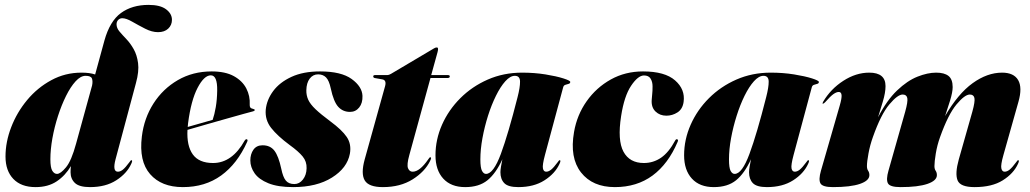

<svg xmlns="http://www.w3.org/2000/svg" viewBox="-20 -755 4212 785"><path d="M516.5 -85Q498.5 -45.5 455.2 -17.8Q412 10 348 10Q304 10 286.2 -7Q268.5 -24 268.5 -51Q268.5 -63 270 -76Q247 -37 211.8 -13.5Q176.5 10 125.5 10Q66.5 10 34.5 -23.5Q2.5 -57 2.5 -115Q2.5 -174.5 25.8 -235Q49 -295.5 91 -346Q133 -396.5 189.8 -427.2Q246.5 -458 313 -458Q347 -458 369 -450.5L407 -589.5Q429 -668.5 474.5 -701.8Q520 -735 587.5 -735Q635 -735 659 -717Q683 -699 683 -674Q683 -652.5 667.8 -638Q652.5 -623.5 626 -623.5Q601 -623.5 573.2 -637.8Q545.5 -652 520.8 -666.2Q496 -680.5 480 -680.5Q470 -680.5 463.2 -673.5Q456.5 -666.5 456.5 -655.5Q456.5 -640.5 468.5 -626.2Q480.5 -612 496.8 -595Q513 -578 526.5 -554.2Q540 -530.5 544.5 -497Q549 -463.5 536 -416L452.5 -104Q439 -53 462 -53Q472 -53 482.5 -61.5Q493 -70 508.5 -91Q513 -97 514.2 -98.5Q515.5 -100 517.5 -100Q523.5 -100 516.5 -85ZM186 -104Q186 -69 194 -56.5Q202 -44 213 -44Q227.5 -44 249.8 -70.8Q272 -97.5 291 -167.5L356.5 -405.5Q360 -422.5 356 -433.8Q352 -445 330 -445Q309.5 -445 289 -422.5Q268.5 -400 250 -362.8Q231.5 -325.5 217 -280.5Q202.5 -235.5 194.2 -189.5Q186 -143.5 186 -104Z M990.5 -175Q950 -85 884.2 -37.5Q818.5 10 727.5 10Q640 10 593.8 -43Q547.5 -96 560 -197Q569 -271.5 607.5 -331.8Q646 -392 707.2 -427.5Q768.5 -463 845.5 -463Q901 -463 936 -443.8Q971 -424.5 987 -393.5Q1003 -362.5 1001 -327Q1000.5 -320.5 1003.2 -316Q1006 -311.5 1015.5 -309.5Q1021.5 -308.5 1021.5 -305Q1021.5 -302 1015.5 -300Q1005.5 -297.5 976.5 -289.5Q947.5 -281.5 907.8 -270.2Q868 -259 825.5 -246.8Q783 -234.5 746.5 -224Q743 -159 768.2 -123.8Q793.5 -88.5 851 -88.5Q929 -88.5 980.5 -180.5Q985 -187 989 -185.5Q994.5 -184 990.5 -175ZM749 -251.5Q748 -243.5 747.5 -236Q774 -243.5 801 -251.2Q828 -259 849.5 -265Q857 -286.5 862.2 -317Q867.5 -347.5 868 -385Q869 -447 842 -447Q814.5 -447 787.8 -395.8Q761 -344.5 749 -251.5Z M1183.5 -2.5Q1204 -2.5 1218.5 -21Q1233 -39.5 1233.5 -67Q1234.5 -94.5 1217.5 -115.2Q1200.5 -136 1164.5 -162Q1114.5 -199 1088.8 -231.8Q1063 -264.5 1066.5 -306.5Q1070.5 -347 1097 -382.8Q1123.5 -418.5 1171.8 -440.8Q1220 -463 1288.5 -463Q1375 -463 1417.8 -432Q1460.5 -401 1462 -363Q1463 -333.5 1448.5 -315.5Q1434 -297.5 1411 -297.5Q1382 -297.5 1363 -318.2Q1344 -339 1332.5 -393Q1325.5 -426 1313 -438.5Q1300.5 -451 1280.5 -451Q1259.5 -451 1246.2 -433.5Q1233 -416 1232.5 -386Q1232 -365.5 1240.2 -347.2Q1248.5 -329 1270 -308.5Q1291.5 -288 1330.5 -259Q1378 -224 1397.8 -194.8Q1417.5 -165.5 1410.5 -126.5Q1399.5 -68 1337.2 -29Q1275 10 1178.5 10Q1116 10 1077.2 -5.8Q1038.5 -21.5 1021 -46.5Q1003.5 -71.5 1003.5 -99Q1003.5 -125 1016.2 -143Q1029 -161 1053.5 -161Q1085 -161 1102 -138.8Q1119 -116.5 1130 -65Q1137 -30.5 1148.8 -16.5Q1160.5 -2.5 1183.5 -2.5Z M1543 -430.5 1512 -436Q1506 -437.5 1506 -442.5Q1506 -448 1513 -448H1563.5Q1570 -448 1578.5 -453L1754 -557Q1760 -561 1766 -561Q1771 -561 1771 -554Q1771 -550 1769 -542L1743 -448H1811.5Q1819 -448 1819 -442.5Q1819 -436 1809 -436H1740L1653.5 -121Q1642.5 -81.5 1648.2 -67.2Q1654 -53 1667 -53Q1696 -53 1730.5 -103Q1734.5 -109 1736 -110.5Q1737.5 -112 1739.5 -112Q1746 -112 1738.5 -97Q1717 -53 1666.8 -21.5Q1616.5 10 1545.5 10Q1487.5 10 1471.2 -17.5Q1455 -45 1471 -103L1554.5 -403Q1561 -427.5 1543 -430.5Z M2208 -121Q2197 -80 2199.8 -66.5Q2202.5 -53 2213 -53Q2223 -53 2233.5 -61.5Q2244 -70 2259.5 -91Q2264 -97 2265.2 -98.5Q2266.5 -100 2268.5 -100Q2274.5 -100 2267.5 -85Q2249.5 -45.5 2206.2 -17.8Q2163 10 2099 10Q2057.5 10 2041.8 -6.2Q2026 -22.5 2026 -51Q2026 -60 2028.5 -74.8Q2031 -89.5 2034 -104Q2007.5 -46 1973 -18Q1938.5 10 1882 10Q1824 10 1792.2 -24.8Q1760.5 -59.5 1760.5 -120Q1760.5 -184.5 1787.2 -245Q1814 -305.5 1862 -353.5Q1910 -401.5 1974.5 -429.8Q2039 -458 2114.5 -458Q2165 -458 2210 -450.8Q2255 -443.5 2283.2 -434.5Q2311.5 -425.5 2311.5 -420Q2311.5 -414 2305 -412.2Q2298.5 -410.5 2291.5 -408.2Q2284.5 -406 2282.5 -398ZM1944 -103.5Q1944 -68.5 1950.8 -56.2Q1957.5 -44 1967 -44Q1997.5 -44 2027.8 -125.8Q2058 -207.5 2096 -357.5Q2106.5 -398 2106.2 -421.5Q2106 -445 2085 -445Q2066 -445 2046 -422.8Q2026 -400.5 2007.8 -363.5Q1989.5 -326.5 1975.2 -281.5Q1961 -236.5 1952.5 -190.2Q1944 -144 1944 -103.5Z M2613 -446.5Q2588.5 -446.5 2560.2 -404.2Q2532 -362 2519.5 -280.5Q2504 -181.5 2529 -135Q2554 -88.5 2612.5 -88.5Q2651 -88.5 2682.8 -110.2Q2714.5 -132 2740.5 -180.5Q2744 -187 2748.5 -185.5Q2754.5 -184 2750.5 -175Q2712 -84.5 2647.8 -37.2Q2583.5 10 2494 10Q2402.5 10 2355.5 -50Q2308.5 -110 2327 -215.5Q2339 -285 2378.5 -341Q2418 -397 2477.2 -430Q2536.5 -463 2609 -463Q2698.5 -463 2740.2 -426.2Q2782 -389.5 2775 -338.5Q2771 -309 2750 -295.5Q2729 -282 2704.5 -282Q2678 -282 2660.2 -299Q2642.5 -316 2644.5 -346Q2645.5 -365 2646.8 -373.2Q2648 -381.5 2648 -402Q2648 -420.5 2640 -433.5Q2632 -446.5 2613 -446.5Z M3224.5 -121Q3213.5 -80 3216.2 -66.5Q3219 -53 3229.5 -53Q3239.5 -53 3250 -61.5Q3260.5 -70 3276 -91Q3280.5 -97 3281.8 -98.5Q3283 -100 3285 -100Q3291 -100 3284 -85Q3266 -45.5 3222.8 -17.8Q3179.5 10 3115.5 10Q3074 10 3058.2 -6.2Q3042.5 -22.5 3042.5 -51Q3042.5 -60 3045 -74.8Q3047.5 -89.5 3050.5 -104Q3024 -46 2989.5 -18Q2955 10 2898.5 10Q2840.5 10 2808.8 -24.8Q2777 -59.5 2777 -120Q2777 -184.5 2803.8 -245Q2830.5 -305.5 2878.5 -353.5Q2926.5 -401.5 2991 -429.8Q3055.5 -458 3131 -458Q3181.5 -458 3226.5 -450.8Q3271.5 -443.5 3299.8 -434.5Q3328 -425.5 3328 -420Q3328 -414 3321.5 -412.2Q3315 -410.5 3308 -408.2Q3301 -406 3299 -398ZM2960.5 -103.5Q2960.5 -68.5 2967.2 -56.2Q2974 -44 2983.5 -44Q3014 -44 3044.2 -125.8Q3074.5 -207.5 3112.5 -357.5Q3123 -398 3122.8 -421.5Q3122.5 -445 3101.5 -445Q3082.5 -445 3062.5 -422.8Q3042.5 -400.5 3024.2 -363.5Q3006 -326.5 2991.8 -281.5Q2977.5 -236.5 2969 -190.2Q2960.5 -144 2960.5 -103.5Z M3612.5 -57 3681 -298.5Q3692.5 -340 3689.5 -354.2Q3686.5 -368.5 3670.5 -368.5Q3650 -368.5 3615.8 -327.8Q3581.5 -287 3549 -195Q3537 -161.5 3530.8 -127.5Q3524.5 -93.5 3524.5 -76Q3524.5 -64 3529.5 -56.8Q3534.5 -49.5 3534.5 -39Q3534.5 -16.5 3496 -3.2Q3457.5 10 3385.5 10Q3343 10 3334.5 -5.2Q3326 -20.5 3336.5 -57L3413.5 -324Q3422 -353.5 3420.8 -366.2Q3419.5 -379 3409.5 -379Q3400 -379 3387.8 -370.5Q3375.5 -362 3353.5 -337Q3347.5 -331 3344.5 -331Q3341 -331 3345.5 -339Q3376 -391 3427.8 -424.5Q3479.5 -458 3534 -458Q3600.5 -458 3600.5 -403Q3600.5 -376 3589.5 -339.8Q3578.5 -303.5 3570 -275.5Q3606 -345.5 3647.8 -385.2Q3689.5 -425 3731 -441.5Q3772.5 -458 3807.5 -458Q3841 -458 3858 -444.5Q3875 -431 3875 -399Q3875 -378.5 3864.5 -344Q3854 -309.5 3844 -280.5Q3897 -372 3956.8 -415Q4016.5 -458 4077 -458Q4125 -458 4142.8 -427.5Q4160.5 -397 4144 -339L4082.5 -121Q4071 -80.5 4074 -66.8Q4077 -53 4087.5 -53Q4097.5 -53 4108 -61.5Q4118.5 -70 4134 -91Q4138.5 -97 4139.8 -98.5Q4141 -100 4143 -100Q4149 -100 4142 -85Q4124 -45.5 4080 -17.8Q4036 10 3964.5 10Q3906 10 3895 -17.8Q3884 -45.5 3900 -103L3955.5 -298.5Q3967 -340 3964 -354.2Q3961 -368.5 3945 -368.5Q3924.5 -368.5 3890.5 -327.8Q3856.5 -287 3823.5 -194.5Q3811.5 -161 3806 -127.2Q3800.5 -93.5 3800.5 -76Q3800.5 -64 3805.5 -56.8Q3810.5 -49.5 3810.5 -39Q3810.5 -16.5 3772 -3.2Q3733.5 10 3662 10Q3619 10 3610.5 -5.2Q3602 -20.5 3612.5 -57Z"/></svg>

Font: Fraunces 144pt Black
Style: Italic
Weight: 900
Italic angle: -16°
Version: Version 1.000;[0bf87f6ff]